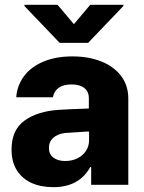

<svg xmlns="http://www.w3.org/2000/svg" viewBox="-20 -773 604 803"><path d="M224.6 -313.5Q268.6 -316.4 332 -318.4Q339.8 -319.3 351.6 -319.3V-362.3Q351.6 -390.1 332.5 -405Q313.5 -419.9 279.3 -419.9Q246.1 -419.9 226.1 -406.2Q206.1 -392.6 201.2 -366.2H47.9Q51.3 -414.1 79.3 -452.9Q107.4 -491.7 159.4 -514.4Q211.4 -537.1 283.2 -537.1Q349.6 -537.1 402.6 -516.4Q455.6 -495.6 486.1 -455.8Q516.6 -416 516.6 -360.4V0H361.3V-74.2H357.4Q335 -33.2 296.4 -11.7Q257.8 9.8 203.1 9.8Q151.4 9.8 112.1 -7.8Q72.8 -25.4 50.5 -60.8Q28.3 -96.2 28.3 -147.5Q28.3 -229.5 82.5 -268.6Q136.7 -307.6 224.6 -313.5ZM252.9 -99.6Q280.8 -99.6 303.7 -110.8Q326.7 -122.1 339.8 -142.3Q353 -162.6 352.5 -188.5V-222.7H342.8L252 -216.8Q220.7 -212.9 202.6 -196.5Q184.6 -180.2 184.6 -154.3Q184.6 -127.9 203.4 -113.8Q222.2 -99.6 252.9 -99.6ZM289.1 -671.9 357.4 -752.9H496.1V-748L348.6 -593.8H229.5L82 -748V-752.9H220.7Z"/></svg>

Font: Pretendard ExtraBold
Style: Regular
Weight: 800
Designer: Base glyphs from Inter by Rasmus Andersson; Hangeul glyphs from Noto Sans CJK(Source Han Sans) by Jang Soo-young and Kan
Foundry: Kil Hyung-jin
Version: Version 1.309